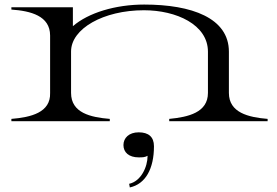

<svg xmlns="http://www.w3.org/2000/svg" viewBox="-20 -532 1217 843"><path d="M985 -124V-305C985 -453 822 -512 613 -512C487 -512 368 -476 300 -417V-500H30V-490C114 -484 200 -463 200 -376V-124C203 -38 116 -17 30 -10V0H462V-10C378 -17 292 -36 292 -124V-306C292 -406 434 -487 612 -487C754 -487 893 -424 893 -305V-124C893 -38 807 -18 723 -10V0H1155V-10C1071 -17 985 -37 985 -124ZM547 275 550 291C619 276 656 209 656 110C656 69 632 49 589 49C546 49 522 74 522 105C522 137 546 159 589 159C604 159 616 159 628 152C628 201 599 264 547 275Z"/></svg>

Font: Sprat Extended
Style: Regular
Weight: 400
Width: 9
Designer: Ethan Nakache
Foundry: Collletttivo
Version: Version 2.000;Glyphs 3.2 (3217)